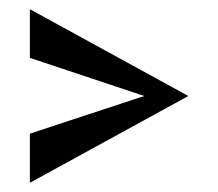

<svg xmlns="http://www.w3.org/2000/svg" viewBox="-20 -447 475 418"><path d="M45 -321 294 -238 45 -156V-49L390 -238L45 -427Z"/></svg>

Font: OSH Darker Grotesque Black
Style: Regular
Weight: 900
Designer: Gabriel Lam
Foundry: TypeRant
Version: Version 1.000;Glyphs 3.1.1 (3148)